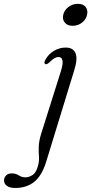

<svg xmlns="http://www.w3.org/2000/svg" viewBox="-136 -704 463 975"><path d="M232.5 -573Q207 -573 193.8 -588.5Q180.5 -604 184.5 -625.5Q188.5 -650 209.8 -667.2Q231 -684.5 259.5 -684.5Q286 -684.5 298.5 -669.2Q311 -654 306.5 -631.5Q303 -607.5 282 -590.2Q261 -573 232.5 -573ZM242 -350.5 98.5 117.5Q77 187.5 38.2 219Q-0.5 250.5 -58.5 250.5Q-86.5 250.5 -101 239.8Q-115.5 229 -115.5 212Q-115.5 197.5 -105.2 187Q-95 176.5 -76 176.5Q-55.5 176.5 -40.8 186.5Q-26 196.5 -5.5 196.5Q12 196.5 31 183.5Q50 170.5 59 129.5Q63.5 111 61.8 89.5Q60 68 60.8 40.8Q61.5 13.5 72.5 -23L172.5 -340Q185.5 -382 181 -398.2Q176.5 -414.5 161 -414.5Q151.5 -414.5 140.8 -408.5Q130 -402.5 115 -387.5Q101.5 -375 94 -378.5Q85 -383 94.5 -400.5Q110 -429 138 -445.8Q166 -462.5 197.5 -462.5Q234 -462.5 246.8 -435.5Q259.5 -408.5 242 -350.5Z"/></svg>

Font: Fraunces 9pt S000 Light
Style: Italic
Weight: 300
Italic angle: -16°
Version: Version 1.000; ttfautohint (v1.8.3)